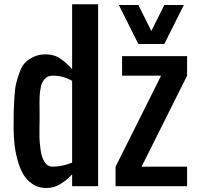

<svg xmlns="http://www.w3.org/2000/svg" viewBox="-20 -895 961 923"><path d="M170.4 -344.2Q170.4 -334 170.2 -313.5Q169.9 -293 169.7 -278.1Q169.4 -263.2 169.7 -241.7Q169.9 -220.2 171.6 -204.3Q173.3 -188.5 175.8 -170.4Q178.2 -152.3 183.1 -139.6Q188 -127 194.6 -116Q201.2 -105 210.9 -99.4Q220.7 -93.8 232.9 -93.8Q278.3 -93.8 326.7 -113.3V-506.3Q284.7 -531.2 232.9 -531.2Q221.2 -531.2 211.7 -527.6Q202.1 -523.9 195.6 -516.1Q189 -508.3 184.1 -499.8Q179.2 -491.2 176.5 -477.8Q173.8 -464.4 172.4 -453.6Q170.9 -442.9 170.4 -426Q169.9 -409.2 169.9 -398.4Q169.9 -387.7 170.2 -370.1Q170.4 -352.5 170.4 -344.2ZM199.7 -633.8Q220.7 -633.8 239 -628.2Q257.3 -622.6 273.9 -610.6Q290.5 -598.6 300.5 -589.4Q310.5 -580.1 326.7 -563V-874.5H451.7V0H326.7V-56.6Q298.3 -27.3 269 -9.3Q239.7 8.8 201.7 8.8Q165.5 8.8 137.5 -9.5Q109.4 -27.8 92.3 -56.6Q75.2 -85.4 64.5 -125Q53.7 -164.6 49.6 -202.6Q45.4 -240.7 45.4 -281.7Q45.4 -283.7 45.4 -287.6Q45.4 -334.5 45.9 -358.9Q46.4 -383.3 49.1 -426.3Q51.8 -469.2 57.4 -492.9Q63 -516.6 74.2 -547.6Q85.4 -578.6 101.6 -594.5Q117.7 -610.4 142.6 -622.1Q167.5 -633.8 199.7 -633.8ZM770 -871.1H863.8L770 -683.6H645L551.3 -871.1H645L707.5 -746.1ZM754.4 -531.2H566.9V-625H879.4V-531.2L660.6 -93.8H879.4V0H535.6V-93.8Z"/></svg>

Font: Oswald
Style: Stencbab
Weight: 400
Designer: Mathieu Le Lay
Foundry: Mathieu Le Lay
Version: Version 1.000